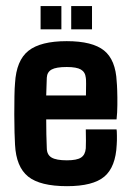

<svg xmlns="http://www.w3.org/2000/svg" viewBox="-20 -622 440 649"><path d="M206.5 7.3Q115.7 7.3 75.2 -25.1Q34.7 -57.6 30.8 -132.8Q29.8 -146.5 29.1 -174.6Q28.3 -202.6 28.3 -235.4Q28.3 -268.1 28.8 -296.9Q29.3 -325.7 30.8 -340.8Q35.2 -418 76.2 -450.4Q117.2 -482.9 205.6 -482.9Q292.5 -482.9 331.8 -451.2Q371.1 -419.4 374.5 -345.7Q375.5 -337.4 376.2 -315.4Q377 -293.5 376.7 -267.1Q376.5 -240.7 374 -218.3H136.2Q136.2 -192.4 136.7 -167.7Q137.2 -143.1 138.2 -120.6Q138.7 -98.6 154.5 -89.4Q170.4 -80.1 206.1 -80.1Q239.7 -80.1 253.9 -89.4Q268.1 -98.6 270 -120.6Q271 -140.1 270 -184.6H374Q375 -180.7 375.2 -163.3Q375.5 -146 374.5 -132.8Q371.1 -57.6 332.8 -25.1Q294.4 7.3 206.5 7.3ZM136.2 -299.3H270.5Q271 -320.8 271 -338.4Q271 -356 270 -359.4Q268.1 -378.4 253.4 -387Q238.8 -395.5 205.6 -395.5Q169.9 -395.5 154.5 -387Q139.2 -378.4 138.2 -359.4Q137.7 -345.2 137.2 -330.1Q136.7 -314.9 136.2 -299.3ZM291 -522.9H220.7V-601.6H291ZM187.5 -522.9H117.2V-601.6H187.5Z"/></svg>

Font: Agdasima
Style: Bold
Weight: 700
Width: 3
Designer: The DocRepair Project, Patric King
Foundry: Google
Version: Version 2.002